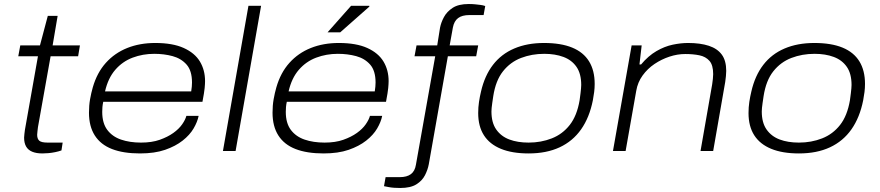

<svg xmlns="http://www.w3.org/2000/svg" viewBox="-20 -752 4383 956"><path d="M191 12Q161 12 140.5 3.5Q120 -5 110 -22.5Q100 -40 100 -67Q100 -75 101.5 -85Q103 -95 104 -105L169 -472H71L81 -526H179L218 -673H267L242 -526H378L369 -472H232L169 -119Q168 -108 166.5 -98Q165 -88 165 -81Q165 -61 175.5 -51.5Q186 -42 217 -42H292L286 -3Q272 2 255 5.5Q238 9 221.5 10.5Q205 12 191 12Z M677 12Q594 12 537.5 -10Q481 -32 452 -77.5Q423 -123 423 -191Q423 -227 428.5 -258Q434 -289 442 -317Q463 -390 507 -439Q551 -488 613.5 -513Q676 -538 753 -538Q840 -538 895 -513Q950 -488 975.5 -445.5Q1001 -403 1001 -348Q1001 -335 999 -313.5Q997 -292 988 -245H494Q491 -231 490 -219Q489 -207 489 -195Q489 -139 514 -105.5Q539 -72 582.5 -57Q626 -42 682 -42Q736 -42 775.5 -56Q815 -70 843 -90Q871 -110 887 -133Q903 -156 908 -175H969Q963 -145 944 -112.5Q925 -80 889.5 -52Q854 -24 802 -6Q750 12 677 12ZM503 -297H932Q934 -310 935 -320.5Q936 -331 936 -341Q936 -400 909 -430.5Q882 -461 839.5 -472.5Q797 -484 748 -484Q691 -484 640.5 -465Q590 -446 554 -404.5Q518 -363 503 -297Z M1090 0 1217 -723H1280L1153 0Z M1591 12Q1508 12 1451.5 -10Q1395 -32 1366 -77.5Q1337 -123 1337 -191Q1337 -227 1342.5 -258Q1348 -289 1356 -317Q1377 -390 1421 -439Q1465 -488 1527.5 -513Q1590 -538 1667 -538Q1754 -538 1809 -513Q1864 -488 1889.5 -445.5Q1915 -403 1915 -348Q1915 -335 1913 -313.5Q1911 -292 1902 -245H1408Q1405 -231 1404 -219Q1403 -207 1403 -195Q1403 -139 1428 -105.5Q1453 -72 1496.5 -57Q1540 -42 1596 -42Q1650 -42 1689.5 -56Q1729 -70 1757 -90Q1785 -110 1801 -133Q1817 -156 1822 -175H1883Q1877 -145 1858 -112.5Q1839 -80 1803.5 -52Q1768 -24 1716 -6Q1664 12 1591 12ZM1417 -297H1846Q1848 -310 1849 -320.5Q1850 -331 1850 -341Q1850 -400 1823 -430.5Q1796 -461 1753.5 -472.5Q1711 -484 1662 -484Q1605 -484 1554.5 -465Q1504 -446 1468 -404.5Q1432 -363 1417 -297ZM1611 -591 1728 -723H1819V-719L1674 -591Z M1973 184Q1957 184 1942.5 183Q1928 182 1915 179.5Q1902 177 1892 175L1900 130H1971Q2006 130 2026 115Q2046 100 2051 68L2147 -472H2044L2054 -526H2157L2171 -614Q2176 -640 2190.5 -667Q2205 -694 2234 -713Q2263 -732 2314 -732Q2332 -732 2346 -730.5Q2360 -729 2372.5 -727.5Q2385 -726 2396 -722L2388 -677H2317Q2281 -677 2261 -662Q2241 -647 2235 -615L2219 -526H2361L2351 -472H2210L2115 66Q2110 93 2096 120.5Q2082 148 2053 166Q2024 184 1973 184Z M2612 12Q2530 12 2474 -11Q2418 -34 2389.5 -78.5Q2361 -123 2361 -189Q2361 -218 2365 -244.5Q2369 -271 2375 -296Q2393 -375 2434.5 -429Q2476 -483 2540.5 -510.5Q2605 -538 2689 -538Q2773 -538 2829 -515Q2885 -492 2913 -446.5Q2941 -401 2941 -334Q2941 -314 2938.5 -294Q2936 -274 2932 -253Q2915 -167 2873.5 -108Q2832 -49 2766.5 -18.5Q2701 12 2612 12ZM2612 -42Q2674 -42 2727.5 -63Q2781 -84 2817 -130Q2853 -176 2866 -253Q2869 -274 2870.5 -287.5Q2872 -301 2873 -311Q2874 -321 2874 -329Q2874 -385 2850.5 -419Q2827 -453 2785.5 -468.5Q2744 -484 2690 -484Q2628 -484 2574.5 -463.5Q2521 -443 2484.5 -397Q2448 -351 2436 -273Q2433 -253 2431 -239Q2429 -225 2428 -215Q2427 -205 2427 -197Q2427 -141 2451 -107Q2475 -73 2516 -57.5Q2557 -42 2612 -42Z M3032 0 3125 -526H3175L3164 -431H3172Q3208 -474 3248.5 -497.5Q3289 -521 3329.5 -529.5Q3370 -538 3406 -538Q3467 -538 3509.5 -524Q3552 -510 3574 -480Q3596 -450 3596 -399Q3596 -387 3594.5 -373Q3593 -359 3591 -344L3531 0H3468L3526 -332Q3528 -346 3529.5 -359Q3531 -372 3531 -383Q3531 -428 3512.5 -449Q3494 -470 3463 -476.5Q3432 -483 3392 -483Q3353 -483 3313.5 -470Q3274 -457 3239 -433.5Q3204 -410 3179.5 -376Q3155 -342 3148 -300L3095 0Z M3958 12Q3876 12 3820 -11Q3764 -34 3735.5 -78.5Q3707 -123 3707 -189Q3707 -218 3711 -244.5Q3715 -271 3721 -296Q3739 -375 3780.5 -429Q3822 -483 3886.5 -510.5Q3951 -538 4035 -538Q4119 -538 4175 -515Q4231 -492 4259 -446.5Q4287 -401 4287 -334Q4287 -314 4284.5 -294Q4282 -274 4278 -253Q4261 -167 4219.5 -108Q4178 -49 4112.5 -18.5Q4047 12 3958 12ZM3958 -42Q4020 -42 4073.5 -63Q4127 -84 4163 -130Q4199 -176 4212 -253Q4215 -274 4216.5 -287.5Q4218 -301 4219 -311Q4220 -321 4220 -329Q4220 -385 4196.5 -419Q4173 -453 4131.5 -468.5Q4090 -484 4036 -484Q3974 -484 3920.5 -463.5Q3867 -443 3830.5 -397Q3794 -351 3782 -273Q3779 -253 3777 -239Q3775 -225 3774 -215Q3773 -205 3773 -197Q3773 -141 3797 -107Q3821 -73 3862 -57.5Q3903 -42 3958 -42Z"/></svg>

Font: Archivo Expanded ExtraLight
Style: Italic
Weight: 250
Width: 7
Italic angle: -10°
Designer: Hector Gatti
Foundry: Omnibus-Type
Version: Version 2.001